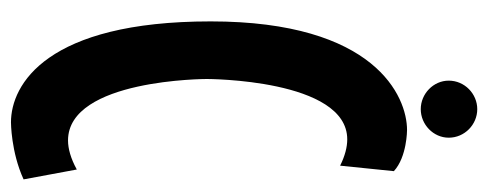

<svg xmlns="http://www.w3.org/2000/svg" viewBox="-290 -589 890 350"><g transform="rotate(90 155.0 -414.0)"><path d="M289 -109C269 -98 251 -93 236 -93C124 -93 124 -346 124 -346C124 -346 124 -602 234 -602C248 -602 264 -598 282 -589L292 -687C266 -711 217 -711 217 -711C156 -711 19 -653 19 -353C19 -54 134 11 203 11C203 11 257 11 307 -12ZM231 -787C231 -816 207 -839 179 -839C151 -839 127 -816 127 -787C127 -759 151 -736 179 -736C207 -736 231 -759 231 -787Z"/></g></svg>

Font: Mouse Memoirs
Style: Regular
Weight: 400
Designer: Astigmatic (AOETI)
Foundry: Astigmatic (AOETI)
Version: Version 1.000